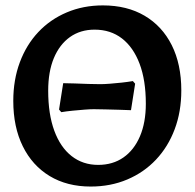

<svg xmlns="http://www.w3.org/2000/svg" viewBox="-20 -672 714 704"><path d="M312.5 12Q226 12 162.1 -26.5Q98.3 -65.1 63.5 -135.8Q28.7 -206.5 28.7 -302Q28.7 -379.1 52.6 -443.3Q76.5 -507.6 120.3 -554.2Q164.2 -600.9 224.7 -626.5Q285.1 -652.2 357.3 -652.2Q445.8 -652.2 510.2 -614.3Q574.6 -576.4 609.7 -506.5Q644.8 -436.5 644.8 -340.5Q644.8 -262.8 620.6 -198.4Q596.5 -133.9 552.1 -86.8Q507.7 -39.7 446.7 -13.9Q385.7 12 312.5 12ZM339.9 -67.4Q393.5 -67.4 432.5 -94.6Q471.5 -121.7 493.1 -172.1Q514.7 -222.5 514.7 -291.8Q514.7 -377.8 491.8 -438.3Q468.9 -498.8 427.2 -531Q385.4 -563.3 326.9 -563.3Q274.8 -563.3 236.6 -536.2Q198.4 -509 177.5 -459.1Q156.7 -409.2 156.7 -339.4Q156.7 -253.9 179 -192.9Q201.4 -131.9 242.6 -99.7Q283.9 -67.4 339.9 -67.4ZM204.7 -260.7 196.5 -270.3 211.7 -367Q229.6 -367 254.2 -366Q278.8 -365 303.9 -364.2Q329.1 -363.4 348 -363.4Q361.2 -363.4 382.6 -365Q404 -366.5 426.5 -369.1Q449.1 -371.6 467.2 -374.7L475.5 -365.1L460.3 -268Q442.9 -269 418 -269.5Q393.2 -270 368 -270.8Q342.9 -271.6 323.9 -271.6Q310.7 -271.6 289.9 -270Q269 -268.5 245.9 -266.1Q222.9 -263.8 204.7 -260.7Z"/></svg>

Font: Alegreya
Style: Regular
Weight: 400
Designer: Juan Pablo del Peral
Foundry: Huerta Tipografica
Version: Version 2.009